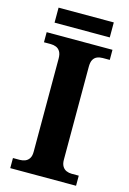

<svg xmlns="http://www.w3.org/2000/svg" viewBox="-128 -912 656 974"><g transform="rotate(15 200.5 -425.0)"><path d="M28.1 0V-53H64.3Q79.2 -53 92.2 -58.3Q105.2 -63.6 113.3 -76.2Q121.4 -88.8 121.4 -110.5V-600Q121.4 -623.9 113.3 -637.1Q105.2 -650.4 92.2 -655.7Q79.2 -661 64.3 -661H28.1V-714H373.7V-661H336.3Q320.1 -661 307.2 -655.4Q294.3 -649.8 287.1 -636.8Q279.8 -623.9 279.8 -599.4V-111.7Q279.8 -90.5 287.6 -77.4Q295.4 -64.2 308.4 -58.6Q321.3 -53 336.3 -53H373.7V0ZM54.2 -771.1V-849.9H344.2V-771.1Z"/></g></svg>

Font: Noto Serif Gurmukhi
Style: Regular
Weight: 400
Designer: Vaibhav Singh and the Monotype Design Team
Foundry: Monotype Imaging Inc.
Version: Version 2.003